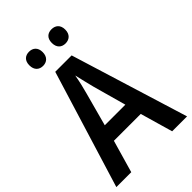

<svg xmlns="http://www.w3.org/2000/svg" viewBox="-264 -1003 1102 1102"><g transform="rotate(-45 287.5 -452.0)"><path d="M141 -847C141 -808 164 -789 195 -789C225 -789 249 -808 249 -847C249 -886 225 -904 195 -904C164 -904 141 -886 141 -847ZM323 -847C323 -808 346 -789 377 -789C408 -789 432 -808 432 -847C432 -886 408 -904 377 -904C346 -904 323 -886 323 -847ZM453 0H574L353 -716H220L0 0H121L178 -198H396ZM371 -298H204L259 -501C268 -532 280 -583 286 -620C293 -587 307 -533 315 -500Z"/></g></svg>

Font: Noto Sans UI SemiCondensed Medium
Style: Regular
Weight: 500
Width: 4
Designer: Monotype Design Team
Foundry: Monotype Imaging Inc.
Version: Version 1.901